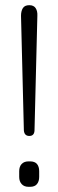

<svg xmlns="http://www.w3.org/2000/svg" viewBox="-20 -720 225 740"><path d="M93 -196Q74 -196 72 -217L61 -659Q61 -677 68 -688.5Q75 -700 93 -700Q110 -700 117.5 -688.5Q125 -677 124 -659L113 -217Q112 -196 93 -196ZM90 0Q73 0 63.5 -10.5Q54 -21 54 -38V-60Q54 -78 63.5 -88Q73 -98 90 -98H96Q114 -98 122.5 -88Q131 -78 131 -60V-38Q131 -21 122.5 -10.5Q114 0 96 0Z"/></svg>

Font: Quicksand Light
Style: Regular
Weight: 400
Version: Version 3.004